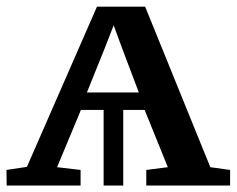

<svg xmlns="http://www.w3.org/2000/svg" viewBox="-24 -572 730 592"><path d="M-3.5 0 -4 -48 59 -57.5 275 -551.5H423.5L624.5 -56.5L685.5 -48V0H427V-48L493.5 -56.5L422 -233H356V0H295.5V-233H225.5L152 -56.5L224.5 -48V0ZM244 -287H404L352 -424.5L326.5 -494L299 -423.5Z"/></svg>

Font: Merriweather 28pt SemiBold
Style: Regular
Weight: 600
Version: Version 2.100